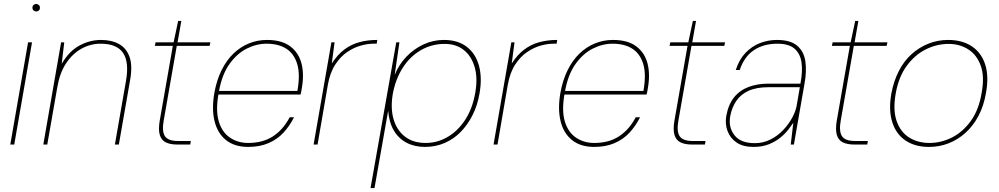

<svg xmlns="http://www.w3.org/2000/svg" viewBox="-20 -731 5051 971"><path d="M32 0 122 -517H142L52 0ZM163 -673Q156 -673 150 -678Q144 -683 144 -692Q144 -701 150 -706Q156 -711 163 -711Q170 -711 176 -706Q182 -701 182 -692Q182 -683 176.5 -678Q171 -673 163 -673Z M199 0 289 -517H305L292 -408Q329 -472 381.5 -500.5Q434 -529 491 -529Q544 -529 581.5 -508.5Q619 -488 635 -443.5Q651 -399 638 -326L581 0H561L617 -321Q634 -418 602 -464Q570 -510 489 -510Q437 -510 391.5 -484.5Q346 -459 314 -410.5Q282 -362 270 -291L219 0Z M877 0Q841 0 818.5 -11Q796 -22 788 -49Q780 -76 788 -122L854 -499H763L767 -517H858L881 -625H897L878 -517H1044L1040 -499H874L808 -122Q798 -67 814 -42.5Q830 -18 880 -18H945L942 0Z M1235 12Q1166 12 1123 -22.5Q1080 -57 1065 -118.5Q1050 -180 1064 -261Q1076 -327 1101 -377Q1126 -427 1161 -460.5Q1196 -494 1239 -511.5Q1282 -529 1330 -529Q1405 -529 1448 -496.5Q1491 -464 1505 -409Q1519 -354 1506 -283Q1505 -274 1503.5 -268Q1502 -262 1500 -253H1074L1077 -271H1484Q1499 -355 1483 -407.5Q1467 -460 1427.5 -485Q1388 -510 1328 -510Q1277 -510 1227.5 -485Q1178 -460 1140 -406.5Q1102 -353 1087 -267L1085 -256Q1070 -172 1086.5 -117Q1103 -62 1143 -35Q1183 -8 1235 -8Q1309 -8 1360.5 -41.5Q1412 -75 1445 -138H1467Q1445 -94 1413.5 -60Q1382 -26 1337.5 -7Q1293 12 1235 12Z M1566 0 1656 -517H1672L1658 -410Q1687 -455 1722 -481Q1757 -507 1798.5 -518Q1840 -529 1888 -529L1885 -510H1867Q1840 -510 1805 -500.5Q1770 -491 1736 -468Q1702 -445 1675.5 -404.5Q1649 -364 1638 -302L1586 0Z M1854 220 1984 -517H2000L1976 -352Q1997 -404 2034.5 -443.5Q2072 -483 2121 -506Q2170 -529 2225 -529Q2296 -529 2341 -494Q2386 -459 2402.5 -398Q2419 -337 2405 -258Q2395 -199 2370.5 -150Q2346 -101 2310.5 -64.5Q2275 -28 2229 -8Q2183 12 2129 12Q2077 12 2036.5 -9Q1996 -30 1972 -70.5Q1948 -111 1943 -171L1874 220ZM2133 -8Q2192 -8 2244 -38.5Q2296 -69 2332.5 -125Q2369 -181 2383 -259Q2397 -335 2380.5 -391.5Q2364 -448 2325 -478.5Q2286 -509 2229 -509Q2163 -509 2108 -477Q2053 -445 2017 -388.5Q1981 -332 1967 -259Q1954 -186 1970 -129.5Q1986 -73 2027.5 -40.5Q2069 -8 2133 -8Z M2476 0 2566 -517H2582L2568 -410Q2597 -455 2632 -481Q2667 -507 2708.5 -518Q2750 -529 2798 -529L2795 -510H2777Q2750 -510 2715 -500.5Q2680 -491 2646 -468Q2612 -445 2585.5 -404.5Q2559 -364 2548 -302L2496 0Z M2985 12Q2916 12 2873 -22.5Q2830 -57 2815 -118.5Q2800 -180 2814 -261Q2826 -327 2851 -377Q2876 -427 2911 -460.5Q2946 -494 2989 -511.5Q3032 -529 3080 -529Q3155 -529 3198 -496.5Q3241 -464 3255 -409Q3269 -354 3256 -283Q3255 -274 3253.5 -268Q3252 -262 3250 -253H2824L2827 -271H3234Q3249 -355 3233 -407.5Q3217 -460 3177.5 -485Q3138 -510 3078 -510Q3027 -510 2977.5 -485Q2928 -460 2890 -406.5Q2852 -353 2837 -267L2835 -256Q2820 -172 2836.5 -117Q2853 -62 2893 -35Q2933 -8 2985 -8Q3059 -8 3110.5 -41.5Q3162 -75 3195 -138H3217Q3195 -94 3163.5 -60Q3132 -26 3087.5 -7Q3043 12 2985 12Z M3480 0Q3444 0 3421.5 -11Q3399 -22 3391 -49Q3383 -76 3391 -122L3457 -499H3366L3370 -517H3461L3484 -625H3500L3481 -517H3647L3643 -499H3477L3411 -122Q3401 -67 3417 -42.5Q3433 -18 3483 -18H3548L3545 0Z M3791 12Q3738 12 3705.5 -10Q3673 -32 3659.5 -68Q3646 -104 3653 -145Q3664 -204 3693 -239.5Q3722 -275 3766.5 -291.5Q3811 -308 3867 -308H4028Q4040 -370 4033.5 -415Q4027 -460 3998 -485Q3969 -510 3912 -510Q3842 -510 3793 -477.5Q3744 -445 3721 -377H3701Q3718 -430 3750 -463.5Q3782 -497 3823 -513Q3864 -529 3909 -529Q3978 -529 4012 -499.5Q4046 -470 4053 -420.5Q4060 -371 4049 -310L3995 0H3979L3992 -110Q3983 -97 3967 -76Q3951 -55 3926.5 -35Q3902 -15 3868.5 -1.5Q3835 12 3791 12ZM3797 -7Q3840 -7 3876.5 -25.5Q3913 -44 3940.5 -73Q3968 -102 3986 -135Q4004 -168 4009 -197L4025 -290H3867Q3804 -290 3764 -271Q3724 -252 3702.5 -219Q3681 -186 3673 -144Q3663 -87 3694.5 -47Q3726 -7 3797 -7Z M4301 0Q4265 0 4242.5 -11Q4220 -22 4212 -49Q4204 -76 4212 -122L4278 -499H4187L4191 -517H4282L4305 -625H4321L4302 -517H4468L4464 -499H4298L4232 -122Q4222 -67 4238 -42.5Q4254 -18 4304 -18H4369L4366 0Z M4678 12Q4608 12 4560 -20Q4512 -52 4492.5 -113Q4473 -174 4488 -259Q4500 -322 4526 -372.5Q4552 -423 4590.5 -457.5Q4629 -492 4676 -510.5Q4723 -529 4775 -529Q4846 -529 4894.5 -497Q4943 -465 4962.5 -404.5Q4982 -344 4966 -259Q4955 -195 4928.5 -145Q4902 -95 4863.5 -60Q4825 -25 4778 -6.5Q4731 12 4678 12ZM4681 -8Q4739 -8 4794 -35.5Q4849 -63 4889.5 -119Q4930 -175 4944 -259Q4960 -343 4940 -398.5Q4920 -454 4876.5 -481.5Q4833 -509 4778 -509Q4718 -509 4662.5 -481.5Q4607 -454 4566 -398.5Q4525 -343 4510 -259Q4495 -175 4514.5 -119Q4534 -63 4578 -35.5Q4622 -8 4681 -8Z"/></svg>

Font: DM Sans 11pt Thin
Style: Italic
Weight: 250
Italic angle: -10°
Version: Version 4.004;gftools[0.9.30]